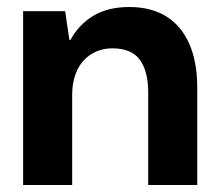

<svg xmlns="http://www.w3.org/2000/svg" viewBox="-20 -528 623 548"><path d="M46 0V-496H166L178 -414H181Q205 -458 246.5 -483Q288 -508 349 -508Q411 -508 454 -481.5Q497 -455 520 -403.5Q543 -352 543 -277V0H403V-264Q403 -325 379 -357.5Q355 -390 301 -390Q268 -390 241.5 -374Q215 -358 200.5 -328Q186 -298 186 -256V0Z"/></svg>

Font: DM Sans 36pt ExtraBold
Style: Regular
Weight: 800
Designer: Colophon Foundry, Jonny Pinhorn
Foundry: Colophon Foundry
Version: Version 4.004;gftools[0.9.30]